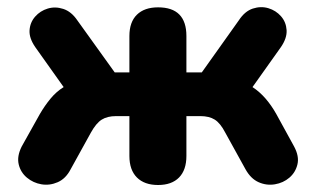

<svg xmlns="http://www.w3.org/2000/svg" viewBox="-20 -520 904 549"><path d="M432 9Q393 9 371.5 -12.5Q350 -34 350 -74V-188H312Q287 -188 271 -178Q255 -168 240 -141L182 -36Q168 -9 145 1Q122 11 98.5 7Q75 3 57 -12Q39 -27 33.5 -50Q28 -73 42 -101L94 -194Q108 -218 124.5 -238Q141 -258 162 -271L81 -385Q63 -411 64.5 -433.5Q66 -456 80.5 -472.5Q95 -489 116.5 -495.5Q138 -502 161 -494.5Q184 -487 201 -462L308 -313H350V-417Q350 -457 371.5 -478Q393 -499 432 -499Q513 -499 513 -417V-313H557L663 -462Q680 -488 703 -495.5Q726 -503 747.5 -496.5Q769 -490 783.5 -473.5Q798 -457 799.5 -434Q801 -411 783 -385L702 -271Q722 -258 739 -238.5Q756 -219 770 -194L821 -101Q836 -73 830.5 -50Q825 -27 807.5 -12Q790 3 766 7Q742 11 719.5 1Q697 -9 682 -36L624 -141Q610 -168 594 -178Q578 -188 553 -188H513V-74Q513 -34 492 -12.5Q471 9 432 9Z"/></svg>

Font: Chiron GoRound TC EB
Style: Regular
Weight: 700
Designer: Ryoko NISHIZUKA 西塚涼子 (kana, bopomofo & ideographs); Paul D. Hunt (Latin, Greek & Cyrillic); Sandoll Communications 산돌커뮤니
Foundry: Adobe
Version: Version 1.000;hotconv 1.1.1;makeotfexe 2.6.0